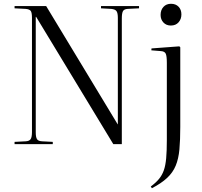

<svg xmlns="http://www.w3.org/2000/svg" viewBox="-20 -762 1070 1015"><path d="M57 0V-12L116 -15Q135 -16 142 -26.5Q149 -37 149 -64V-668Q149 -694 143 -703.5Q137 -713 116 -715L57 -718V-730H224L602 -105H603V-668Q603 -693 596 -703Q589 -713 568 -715L514 -718V-730H715V-718L655 -715Q636 -714 630 -703Q624 -692 624 -665V0H579L171 -673H169V-62Q169 -37 175.5 -26.5Q182 -16 202 -15L259 -12V0ZM883 -627Q859 -627 844 -643Q829 -659 829 -683Q829 -709 844 -725.5Q859 -742 884 -742Q909 -742 924 -726.5Q939 -711 939 -686Q939 -661 924 -644Q909 -627 883 -627ZM783 233 777 224Q804 204 820.5 184Q837 164 846 138.5Q855 113 858.5 74.5Q862 36 862 -22V-430Q862 -466 856 -478.5Q850 -491 829 -492L780 -496L781 -506L928 -517L933 -512V-91Q933 -22 928.5 27.5Q924 77 909 113.5Q894 150 863.5 178.5Q833 207 783 233Z"/></svg>

Font: Literata 72pt Light
Style: Regular
Weight: 300
Designer: Latin by Veronika Burian and Jose Scaglione. Greek by Irene Vlachou. Cyrillic by Vera Evstafieva.
Foundry: TypeTogether
Version: Version 3.002